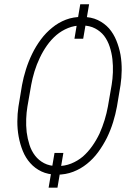

<svg xmlns="http://www.w3.org/2000/svg" viewBox="-20 -799 627 889"><path d="M365.2 -619.6 392.6 -779.3H351.6L324.7 -619.6ZM246.1 69.8 273.4 -90.8H232.4L205.1 69.8ZM521.5 -305.7 538.1 -405.3Q543 -438 543.5 -473.9Q543.9 -509.8 538.1 -544.9Q531.7 -579.6 518.8 -611.3Q505.9 -643.1 484.9 -667.5Q463.4 -691.4 432.9 -706.1Q402.3 -720.7 361.3 -720.7Q319.8 -721.2 284.9 -707.8Q250 -694.3 221.7 -670.9Q192.4 -647.5 169.2 -616.2Q146 -585 128.9 -549.8Q111.8 -514.6 100.1 -477.5Q88.4 -440.4 82 -405.3L65.4 -305.2Q60.5 -272.9 60.3 -237.1Q60.1 -201.2 66.4 -166.5Q72.8 -131.3 85.7 -99.6Q98.6 -67.9 120.1 -43.9Q141.6 -19.5 171.9 -5.1Q202.1 9.3 243.2 9.8Q284.2 9.8 319.1 -3.7Q354 -17.1 382.8 -40.5Q411.6 -63.5 434.6 -94.7Q457.5 -126 475.1 -161.1Q492.2 -196.3 503.7 -233.4Q515.1 -270.5 521.5 -305.7ZM497.1 -406.7 479.5 -305.2Q474.1 -275.4 464.4 -243.4Q454.6 -211.4 440.9 -180.7Q426.3 -149.9 407 -122.6Q387.7 -95.2 363.8 -74.2Q339.4 -53.7 309.6 -41.7Q279.8 -29.8 244.6 -29.8Q209 -30.3 184.1 -43.5Q159.2 -56.6 142.6 -78.1Q125.5 -100.1 116.5 -128.4Q107.4 -156.7 103.5 -187Q100.1 -217.8 101.3 -248.3Q102.5 -278.8 106.9 -305.2L124.5 -406.2Q129.9 -436 139.6 -468Q149.4 -500 164.1 -530.8Q178.2 -561 197.5 -588.4Q216.8 -615.7 241.2 -636.7Q265.6 -657.2 295.2 -669.2Q324.7 -681.2 359.9 -681.2Q395 -680.7 420.2 -667.5Q445.3 -654.3 461.9 -633.3Q478.5 -611.3 487.8 -583Q497.1 -554.7 500.5 -524.9Q503.9 -494.1 502.7 -463.6Q501.5 -433.1 497.1 -406.7Z"/></svg>

Font: Roboto Mono ExtraLight
Style: Italic
Weight: 250
Italic angle: -10°
Monospace: yes
Designer: Google
Version: Version 3.000